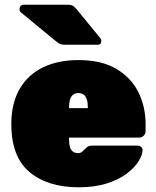

<svg xmlns="http://www.w3.org/2000/svg" viewBox="-20 -785 663 815"><path d="M314 10Q183 10 105.5 -54.5Q28 -119 28 -259Q28 -261 28 -263Q28 -265 28 -266Q30 -352 65.5 -411Q101 -470 164.5 -500Q228 -530 313 -530Q411 -530 474 -492.5Q537 -455 567.5 -393.5Q598 -332 598 -258V-228Q598 -217 590 -209Q582 -201 571 -201H273Q273 -200 273 -199Q273 -198 273 -196Q273 -176 276.5 -162.5Q280 -149 289 -142Q298 -135 312 -135Q318 -135 322.5 -137Q327 -139 331.5 -143.5Q336 -148 341 -153Q350 -162 356 -164.5Q362 -167 374 -167H563Q573 -167 579.5 -161Q586 -155 585 -145Q584 -126 567.5 -99.5Q551 -73 518 -48Q485 -23 434 -6.5Q383 10 314 10ZM273 -326H353V-327Q353 -349 348.5 -363Q344 -377 335 -383.5Q326 -390 313 -390Q300 -390 291 -383.5Q282 -377 277.5 -363Q273 -349 273 -327ZM257 -595Q241 -595 232 -600Q223 -605 215 -612L68 -733Q63 -738 63 -745Q63 -765 82 -765H268Q279 -765 286.5 -762Q294 -759 305 -746L405 -624Q410 -619 410 -611Q410 -595 394 -595Z"/></svg>

Font: Rubik Light Black
Style: Regular
Weight: 900
Version: Version 2.104